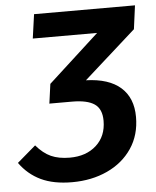

<svg xmlns="http://www.w3.org/2000/svg" viewBox="-66 -735 647 794"><g transform="rotate(-5 257.0 -338.0)"><path d="M511 -593 295 -400Q390 -397 439 -353.5Q488 -310 488 -231Q488 -156 450.5 -100.5Q413 -45 348 -15Q283 15 202 15Q125 15 72.5 -10Q20 -35 -15 -84L62 -150Q91 -116 123 -101.5Q155 -87 201 -87Q269 -87 311 -125Q353 -163 353 -227Q353 -276 323 -296.5Q293 -317 230 -317H135L136 -318L147 -398L358 -591H91L105 -691H524Z"/></g></svg>

Font: FiraGO Medium
Style: Italic
Weight: 500
Italic angle: -8°
Designer: bBox Type GmbH
Foundry: bBox Type GmbH
Version: Version 1.001